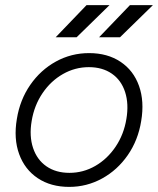

<svg xmlns="http://www.w3.org/2000/svg" viewBox="-20 -720 619 752"><path d="M46 -254Q58 -329 98.5 -387.5Q139 -446 199 -479Q259 -512 329 -512Q401 -512 452 -478Q503 -444 524.5 -383.5Q546 -323 533 -246Q521 -171 480.5 -112.5Q440 -54 380 -21Q320 12 251 12Q179 12 128 -22Q77 -56 55 -116.5Q33 -177 46 -254ZM475 -254Q485 -313 470 -359.5Q455 -406 418 -431.5Q381 -457 328 -457Q274 -457 226.5 -430Q179 -403 146.5 -355Q114 -307 104 -246Q94 -187 109.5 -140.5Q125 -94 162 -68.5Q199 -43 252 -43Q306 -43 353 -70Q400 -97 432.5 -145Q465 -193 475 -254ZM489 -700H579L450 -574H368ZM319 -700H409L280 -574H198Z"/></svg>

Font: Oak Sans Light Italic
Style: Regular
Weight: 400
Italic angle: -9.5°
Foundry: Erik Kennedy, Walven
Version: Version 1.000;Glyphs 3.1.2 (3151)